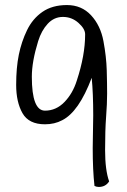

<svg xmlns="http://www.w3.org/2000/svg" viewBox="-20 -506 503 760"><path d="M412 212Q398 234 371 234Q362 234 354 230Q347 168 347 80L349 -50Q349 -136 343 -198Q292 -63 226 -30Q196 -14 158 -14Q94 -14 69 -58Q44 -102 44 -170Q44 -238 54.5 -289.5Q65 -341 87 -386.5Q109 -432 148 -459Q187 -486 245 -486Q303 -486 340.5 -445.5Q378 -405 389.5 -343Q401 -281 402.5 -228Q404 -175 404 -135.5Q404 -96 400 -43.5Q396 9 396 88Q396 167 412 212ZM317 -370Q317 -392 290.5 -415.5Q264 -439 229 -439Q194 -439 169 -412Q144 -385 131 -343Q106 -262 106 -202Q106 -68 158 -68Q202 -68 235 -102Q268 -136 284 -187Q317 -287 317 -370Z"/></svg>

Font: Handlee
Style: Regular
Weight: 400
Designer: Joe Prince
Foundry: Joe Prince
Version: Version 1.001